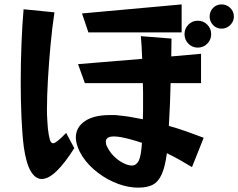

<svg xmlns="http://www.w3.org/2000/svg" viewBox="-20 -784 1081 871"><path d="M1041 -709Q1041 -687 1024.5 -670.5Q1008 -654 985 -654Q962 -654 946.5 -670.5Q931 -687 931 -709Q931 -732 946.5 -748Q962 -764 985 -764Q1008 -764 1024.5 -748Q1041 -732 1041 -709ZM381 -637 352 -723 804 -764V-637ZM317 -112Q275 -45 237.5 -8.5Q200 28 169 28Q141 28 120 -6.5Q99 -41 88 -117Q81 -172 77.5 -249Q74 -326 74 -410Q74 -499 77.5 -586.5Q81 -674 87 -742L227 -728Q217 -662 209.5 -582Q202 -502 197.5 -424.5Q193 -347 193 -286Q193 -261 194.5 -240Q196 -219 197 -203Q201 -168 206 -151Q211 -134 221 -134Q235 -134 280 -181ZM938 -629Q938 -604 920.5 -586Q903 -568 877 -568Q852 -568 834.5 -586Q817 -604 817 -629Q817 -654 834.5 -672Q852 -690 877 -690Q903 -690 920.5 -672Q938 -654 938 -629ZM851 -26Q823 -43 794.5 -59Q766 -75 737 -89Q729 -27 713.5 7Q698 41 673 54Q648 67 611 67Q605 67 598.5 67Q592 67 584 66Q540 62 492.5 40.5Q445 19 404.5 -16.5Q364 -52 341 -97Q324 -133 324 -160Q324 -206 364.5 -234Q405 -262 478 -262Q489 -262 499.5 -262Q510 -262 521 -260Q545 -258 572 -253.5Q599 -249 628 -243Q629 -263 629 -284Q629 -305 629 -325Q629 -346 629 -366.5Q629 -387 628 -407H365L334 -493L625 -517Q623 -575 619 -620L758 -609Q758 -592 757.5 -571.5Q757 -551 757 -528L892 -540V-407H754Q753 -361 751 -312Q749 -263 746 -213Q785 -202 825 -188Q865 -174 904 -159ZM624 -136Q570 -154 528 -162Q510 -165 497 -165Q460 -165 460 -141Q460 -137 461 -131.5Q462 -126 465 -120Q482 -85 511.5 -62Q541 -39 568 -34Q572 -33 578 -33Q598 -33 609 -54Q620 -75 624 -136Z"/></svg>

Font: RocknRoll One
Style: Regular
Weight: 400
Designer: Fontworks Inc.
Foundry: Fontworks Inc.
Version: Version 1.100